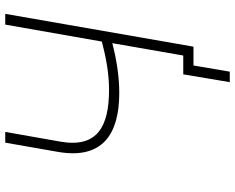

<svg xmlns="http://www.w3.org/2000/svg" viewBox="-100 -640 875 714"><g transform="rotate(-90 337.0 -282.5)"><path d="M389 135H428L451 0H521L643 -700H603L540 -341C477 -324 418 -314 361 -314C226 -314 143 -356 168 -496L204 -700H164L129 -500C103 -341 192 -276 349 -276C409 -276 474 -286 534 -302L488 -38H418Z"/></g></svg>

Font: Fixel Display 20240404 ExLight
Style: Italic
Weight: 200
Italic angle: -10°
Designer: AlfaBravo + MacPaw
Foundry: Kyrylo Tkachov, Marchela Mozhyna, Serhii Makarenko, Maria Weinstein, Zakhar Kryvoshyya
Version: Version 1.211;Glyphs 3.2 (3225)